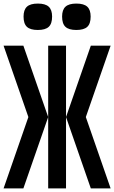

<svg xmlns="http://www.w3.org/2000/svg" viewBox="-20 -1056 640 1076"><path d="M350 -400 489 -800H600L461 -400ZM0 0 139 -400H250L111 0ZM489 0 350 -400H461L600 0ZM250 0V-800H350V0ZM139 -400 0 -800H111L250 -400ZM408 -888Q366 -888 347 -905.5Q328 -923 328 -963Q328 -1001 347 -1018.5Q366 -1036 408 -1036Q450 -1036 469 -1018.5Q488 -1001 488 -963Q488 -923 469 -905.5Q450 -888 408 -888ZM192 -888Q150 -888 131 -905.5Q112 -923 112 -963Q112 -1001 131 -1018.5Q150 -1036 192 -1036Q234 -1036 253 -1018.5Q272 -1001 272 -963Q272 -923 253 -905.5Q234 -888 192 -888Z"/></svg>

Font: Victor Mono
Style: Bold
Weight: 700
Monospace: yes
Designer: Rune Bjørnerås
Version: Version 1.561;gftools[0.9.30]